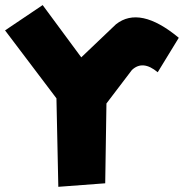

<svg xmlns="http://www.w3.org/2000/svg" viewBox="-29 -720 717 748"><path d="M137.2 -700.2 287.6 -496.6 422.9 -625.5Q515.6 -698.7 667.5 -572.8L585.4 -438.5Q527.3 -487.3 484.9 -447.3L385.7 -316.9L380.9 -5.9L198.2 7.8L190.9 -336.9L-9.3 -601.6Z"/></svg>

Font: Lapsus Pro (theguybrush.com)
Style: Bold
Weight: 700
Designer: Jose Roses
Version: Version 1.00 February 9, 2018, initial release